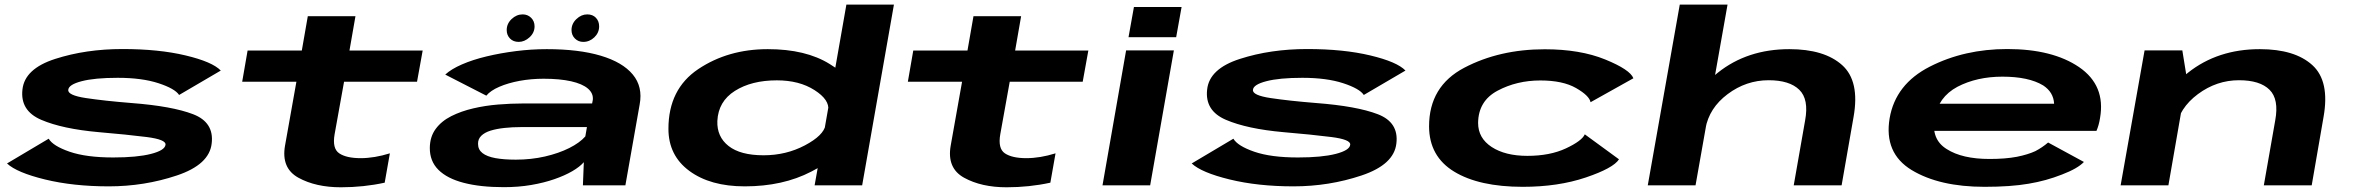

<svg xmlns="http://www.w3.org/2000/svg" viewBox="-20 -805 10220 834"><path d="M452.5 4.5Q607 4.5 748.2 -42.8Q889.5 -90 899.5 -182Q910.5 -273.5 819 -308.8Q727.5 -344 551 -357.5Q433 -367 353.5 -379Q274 -391 276.5 -414.5Q278 -437.5 334.5 -452.2Q391 -467 491 -467Q597 -467 668.5 -443.5Q740 -420 758 -392.5L939 -498.5Q902.5 -536.5 786.2 -564.2Q670 -592 512 -592Q353 -592 220 -549.2Q87 -506.5 77.5 -416Q67 -324 159.2 -284.5Q251.5 -245 408.5 -231Q532.5 -220.5 617 -209.8Q701.5 -199 699 -176.5Q696.5 -152 636 -136.5Q575.5 -121 472 -121Q354.5 -121 282.2 -146Q210 -171 191.5 -202.5L10.5 -95Q52.5 -55.5 175.2 -25.5Q298 4.5 452.5 4.5Z M1461 8.5Q1559.5 8.5 1651 -11.5L1673.5 -139Q1606.5 -118 1546.5 -118Q1485 -118 1453.8 -138.8Q1422.5 -159.5 1433.5 -222L1474.5 -450H1791.5L1816 -585.5H1498L1524 -734.5H1317L1291 -585.5H1055.5L1032 -450H1267.5L1218 -172Q1201 -74.5 1276.2 -33Q1351.5 8.5 1461 8.5Z M2168.5 8Q2232 8 2287.5 -1.5Q2343 -11 2388.2 -26.8Q2433.5 -42.5 2466 -61.5Q2498.5 -80.5 2516 -100.5L2512 0H2696.5L2758.5 -351Q2773 -428 2728.5 -481.5Q2684 -535 2589 -563.2Q2494 -591.5 2355 -591.5Q2288 -591.5 2221 -583Q2154 -574.5 2093.5 -560Q2033 -545.5 1986.5 -525.2Q1940 -505 1914 -481L2092.5 -389.5Q2110.5 -411.5 2148.8 -428Q2187 -444.5 2237 -453.8Q2287 -463 2341.5 -463Q2411.5 -463 2460.5 -452Q2509.5 -441 2533.8 -420.2Q2558 -399.5 2555 -371L2552 -355.5H2249.5Q2200 -355.5 2144 -351Q2088 -346.5 2035.5 -334.2Q1983 -322 1940.2 -300.5Q1897.5 -279 1872.5 -245Q1847.5 -211 1847 -163Q1846.5 -105 1884.5 -67.2Q1922.5 -29.5 1994.5 -10.8Q2066.5 8 2168.5 8ZM2220.5 -111.5Q2168.5 -111.5 2131.8 -118.2Q2095 -125 2075.8 -140Q2056.5 -155 2056.5 -180Q2056 -201 2070.5 -215.2Q2085 -229.5 2110.8 -237.5Q2136.5 -245.5 2170.8 -249.2Q2205 -253 2244.5 -253H2529.5L2522.5 -212.5Q2498.5 -185 2452.8 -162Q2407 -139 2347 -125.2Q2287 -111.5 2220.5 -111.5ZM2233 -623Q2258.5 -623 2280.2 -643Q2302 -663 2302 -690.5Q2302 -713 2287 -727.8Q2272 -742.5 2250.5 -742.5Q2223.5 -742.5 2202.2 -722.2Q2181 -702 2181 -674.5Q2181 -652.5 2195.2 -637.8Q2209.5 -623 2233 -623ZM2513.5 -623Q2541 -623 2561.8 -643Q2582.5 -663 2582.5 -690.5Q2582.5 -713 2568.5 -727.8Q2554.5 -742.5 2531 -742.5Q2505 -742.5 2483.8 -722.2Q2462.5 -702 2462.5 -674.5Q2462.5 -652.5 2477.2 -637.8Q2492 -623 2513.5 -623Z M3518.5 0H3725L3863 -785H3656.5L3536.5 -101ZM3215 4.5Q3380.5 4.5 3503.8 -59.5Q3627 -123.5 3634.5 -163L3566 -262Q3557.5 -216.5 3476 -173.5Q3394.5 -130.5 3297 -130.5Q3196 -130.5 3144.8 -170.8Q3093.5 -211 3096 -279.5Q3100 -364.5 3172.2 -410.2Q3244.5 -456 3354.5 -456Q3452 -456 3518.2 -413.5Q3584.5 -371 3577.5 -325.5L3679.5 -423.5Q3687 -463 3583.5 -527.2Q3480 -591.5 3315 -591.5Q3142.5 -591.5 3013 -504.8Q2883.5 -418 2883.5 -245.5Q2883.5 -129.5 2974.5 -62.5Q3065.5 4.5 3215 4.5Z M4352.5 8.5Q4451 8.5 4542.5 -11.5L4565 -139Q4498 -118 4438 -118Q4376.5 -118 4345.2 -138.8Q4314 -159.5 4325 -222L4366 -450H4683L4707.5 -585.5H4389.5L4415.5 -734.5H4208.5L4182.5 -585.5H3947L3923.5 -450H4159L4109.5 -172Q4092.5 -74.5 4167.8 -33Q4243 8.5 4352.5 8.5Z M4769 0H4976L5079 -586H4871.5ZM4905.5 -774.5 4882 -643.5H5089L5112.5 -774.5Z M5598.5 4.5Q5753 4.5 5894.2 -42.8Q6035.5 -90 6045.5 -182Q6056.5 -273.5 5965 -308.8Q5873.5 -344 5697 -357.5Q5579 -367 5499.5 -379Q5420 -391 5422.5 -414.5Q5424 -437.5 5480.5 -452.2Q5537 -467 5637 -467Q5743 -467 5814.5 -443.5Q5886 -420 5904 -392.5L6085 -498.5Q6048.5 -536.5 5932.2 -564.2Q5816 -592 5658 -592Q5499 -592 5366 -549.2Q5233 -506.5 5223.5 -416Q5213 -324 5305.2 -284.5Q5397.5 -245 5554.5 -231Q5678.5 -220.5 5763 -209.8Q5847.5 -199 5845 -176.5Q5842.5 -152 5782 -136.5Q5721.5 -121 5618 -121Q5500.5 -121 5428.2 -146Q5356 -171 5337.5 -202.5L5156.5 -95Q5198.5 -55.5 5321.2 -25.5Q5444 4.5 5598.5 4.5Z M6594.5 6.5Q6748 6.5 6868 -34Q6988 -74.5 7012.5 -113L6864 -221.5Q6851.5 -193 6782 -160.5Q6712.5 -128 6614.5 -128Q6518.5 -128 6459.5 -166.5Q6400.5 -205 6400.5 -271Q6401.5 -366.5 6485 -411Q6568.5 -455.5 6671 -455.5Q6768.5 -455.5 6826 -422.5Q6883.5 -389.5 6889 -361L7075 -465Q7061 -502.5 6952.2 -546.8Q6843.5 -591 6690 -591Q6493.5 -591 6340.5 -510.8Q6187.5 -430.5 6187.5 -256Q6188 -125.5 6296.5 -59.5Q6405 6.5 6594.5 6.5Z M7137.5 0H7345L7484 -785H7276.5ZM7771.5 0H7979.5L8031.5 -297.5Q8059 -453 7981.8 -522.2Q7904.5 -591.5 7752.5 -591.5Q7570 -591.5 7441.8 -489.2Q7313.5 -387 7300 -314L7388 -246Q7404 -336 7484.5 -396.2Q7565 -456.5 7662.5 -456.5Q7753 -456.5 7795.5 -415.2Q7838 -374 7821 -282Z M8600.5 6.5 8622 -114.5Q8503 -114.5 8436 -157.5Q8368 -199.5 8383.5 -290Q8398.5 -383 8482.5 -428Q8567 -472 8678 -472Q8792 -472 8855 -434Q8900 -404.5 8902.5 -354.5H8375.5L8355 -236.5H9086.5Q9097 -260.5 9102 -292Q9127 -434 9011 -513.5Q8895.5 -592 8699 -592Q8512.5 -592 8362.5 -515.5Q8213.5 -439.5 8188 -291Q8163 -140 8283.5 -66.5Q8404 6.5 8600.5 6.5ZM8622 -114.5 8600.5 6.5Q8714.5 6.5 8792 -7Q8867.5 -19.5 8937 -47Q9005 -73 9032 -101.5L8876.5 -186Q8851.5 -164.5 8821 -148.5Q8788.5 -133.5 8741 -124Q8691.5 -114.5 8622 -114.5Z M9191.5 0H9399L9479.5 -462.5L9459.5 -586H9295.5ZM9813.5 0H10021.5L10073 -297.5Q10100.5 -453 10024.2 -522.2Q9948 -591.5 9796 -591.5Q9613 -591.5 9484.2 -489.2Q9355.5 -387 9342 -314L9430 -246Q9446 -336 9527.2 -396.2Q9608.5 -456.5 9705.5 -456.5Q9796.5 -456.5 9838.2 -415.2Q9880 -374 9863 -282Z"/></svg>

Font: Anybody ExtraExpanded
Style: Bold Italic
Weight: 700
Width: 8
Italic angle: -10°
Version: Version 1.113;gftools[0.9.25]